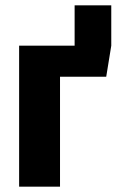

<svg xmlns="http://www.w3.org/2000/svg" viewBox="-20 -703 439 723"><path d="M399 -683V-531L380 -414H206V0H52V-531H261V-683Z"/></svg>

Font: Fira Sans Condensed
Style: Bold
Weight: 700
Width: 3
Designer: bBox Type GmbH & Carrois Corporate GbR & Edenspiekermann AG
Foundry: bBox Type GmbH & Carrois Corporate GbR & Edenspiekermann AG
Version: Version 4.301